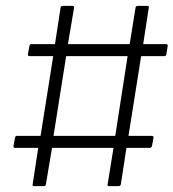

<svg xmlns="http://www.w3.org/2000/svg" viewBox="-20 -633 590 653"><path d="M97 0Q89 0 91 -6L110 -130H32Q25 -130 26 -137L31 -164Q32 -171 38 -171H118L161 -442H81Q74 -442 75 -449L80 -476Q81 -483 87 -483H167L186 -607Q187 -613 194 -613H226Q233 -613 232 -607L211 -483H421L441 -607Q442 -613 449 -613H480Q488 -613 486 -607L467 -483H545Q552 -483 550 -475L546 -449Q545 -442 538 -442H460L417 -171H496Q503 -171 502 -164L497 -137Q495 -130 489 -130H410L391 -6Q390 0 383 0H351Q344 0 346 -6L366 -130H157L136 -6Q135 0 129 0ZM162 -171H372L414 -442H205Z"/></svg>

Font: Sofia Sans Semi Condensed Light
Style: Italic
Weight: 300
Italic angle: -9°
Version: Version 4.100